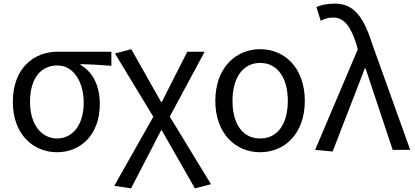

<svg xmlns="http://www.w3.org/2000/svg" viewBox="-20 -829 2297 1062"><path d="M295 13C428 13 532 -85 532 -254C532 -357 492 -432 425 -470V-474C485 -473 535 -470 596 -465V-543H299C171 -543 51 -456 51 -265C51 -86 164 13 295 13ZM296 -63C209 -63 146 -141 146 -265C146 -402 211 -467 297 -467C391 -467 443 -370 443 -261C443 -139 382 -63 296 -63Z M705 213 871 -108H875L1058 213L1147 190L919 -184L1112 -543H1016L875 -265H871L706 -557L616 -533L828 -183L612 199Z M1419 13C1555 13 1666 -90 1666 -271C1666 -453 1555 -557 1419 -557C1283 -557 1171 -453 1171 -271C1171 -90 1283 13 1419 13ZM1419 -63C1322 -63 1266 -144 1266 -271C1266 -397 1322 -481 1419 -481C1516 -481 1572 -397 1572 -271C1572 -144 1516 -63 1419 -63Z M1820 9 1998 -451H2002L2152 0H2249L2043 -574C1994 -730 1941 -809 1833 -809C1785 -809 1756 -801 1730 -790L1754 -714C1773 -724 1793 -732 1823 -732C1885 -732 1922 -679 1953 -579L1959 -556L1723 0Z"/></svg>

Font: Noto Sans JP
Style: Regular
Weight: 400
Designer: Ryoko NISHIZUKA  (kana, bopomofo & ideographs); Paul D. Hunt (Latin, Greek & Cyrillic); Sandoll Communications , Soo-you
Foundry: Adobe
Version: Version 2.002;hotconv 1.0.116;makeotfexe 2.5.65601